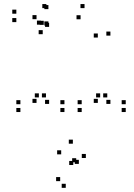

<svg xmlns="http://www.w3.org/2000/svg" viewBox="-20 -542 660 946"><path d="M599.5 10V-10H579.5V10ZM599.5 -28.5V-48.5H579.5V-28.5ZM508.5 -62V-82H488.5V-62ZM524 -30V-50H504V-30ZM524 -366.5V-386.5H504V-366.5ZM396.5 -502V-522H376.5V-502ZM195.5 -419.5V-439.5H175.5V-419.5ZM190.5 -373.5V-393.5H170.5V-373.5ZM377 -447V-467H357V-447ZM462 -357V-377H442V-357ZM462 -35V-55H442V-35ZM473.5 -62V-82H453.5V-62ZM382.5 -28.5V-48.5H362.5V-28.5ZM382.5 10V-10H362.5V10ZM297.5 10V-10H277.5V10ZM297.5 -28.5V-48.5H277.5V-28.5ZM206.5 -62V-82H186.5V-62ZM222 -30V-50H202V-30ZM222 -409.5V-429.5H202V-409.5ZM218.5 -416.5V-436.5H198.5V-416.5ZM218.5 -497V-517H198.5V-497ZM208.5 -502V-522H188.5V-502ZM60.5 -474.5V-494.5H40.5V-474.5ZM60.5 -433V-453H40.5V-433ZM182 -420.5V-440.5H162V-420.5ZM160 -447.5V-467.5H140V-447.5ZM160 -35V-55H140V-35ZM171.5 -62V-82H151.5V-62ZM80.5 -28.5V-48.5H60.5V-28.5ZM80.5 10V-10H60.5V10ZM403 236.5V216.5H383V236.5ZM339 166V146H319V166ZM281.5 218.5V198.5H261.5V218.5ZM341 271V251H321V271ZM368.5 265.5V245.5H348.5V265.5ZM355.5 257.5V237.5H335.5V257.5ZM276.5 350.5V330.5H256.5V350.5ZM304 383.5V363.5H284V383.5Z"/></svg>

Font: Monaspace Xenon Dots Var
Style: Regular
Weight: 400
Designer: Riley Cran and the Lettermatic Team
Version: Version 1.100 (Monaspace Xenon Dots)